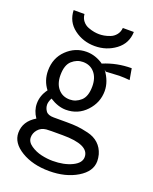

<svg xmlns="http://www.w3.org/2000/svg" viewBox="-155 -725 810 1016"><g transform="rotate(20 250.0 -216.5)"><path d="M80 -639H141Q143 -616 156 -600Q169 -584 188 -577Q207 -570 222 -567.5Q237 -565 250 -565Q263 -565 277.5 -567.5Q292 -570 310.5 -577Q329 -584 342 -600Q355 -616 357 -639H419Q417 -574 366 -536Q315 -498 249 -498Q183 -498 132.5 -536Q82 -574 80 -639ZM27 71Q27 6 91 -32Q66 -68 66 -108Q66 -153 95 -192V-193Q62 -236 62 -292Q62 -363 109.5 -409Q157 -455 221 -455Q272 -455 319 -422L317 -424Q391 -455 474 -455L485 -392Q455 -395 426 -395Q423 -395 351 -391L342 -399Q381 -346 381 -292Q381 -227 335 -178Q289 -129 221 -129Q177 -129 130 -159Q119 -137 119 -122Q119 -102 131 -85.5Q143 -69 175 -69H250Q285 -69 309.5 -66.5Q334 -64 370.5 -55.5Q407 -47 431.5 -24.5Q456 -2 466 33Q471 53 471 70Q471 128 406 167Q341 206 249 206Q156 206 91.5 167Q27 128 27 71ZM97 71Q97 97 124 115.5Q151 134 184 141.5Q217 149 248 149Q311 149 356 127.5Q401 106 401 72Q401 3 252 3H189L160 4Q131 7 114 27Q97 47 97 71ZM132 -292Q132 -244 156.5 -215.5Q181 -187 222 -187Q256 -187 283.5 -211.5Q311 -236 311 -293Q311 -341 286.5 -369.5Q262 -398 221 -398Q187 -398 159.5 -373.5Q132 -349 132 -292Z"/></g></svg>

Font: CMU Sans Serif
Style: Medium
Weight: 500
Version: Version 0.7.0